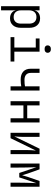

<svg xmlns="http://www.w3.org/2000/svg" viewBox="1308 -2112 984 3640"><g transform="rotate(90 1800.0 -292.0)"><path d="M507 -357V-194Q507 -100 459 -45Q411 10 328 10Q269 10 228 -18.5Q187 -47 176 -97H175L176 15V180H97V-550H176V-453H177Q187 -503 227.5 -531.5Q268 -560 328 -560Q411 -560 459 -505.5Q507 -451 507 -357ZM428 -353Q428 -419 395 -455Q362 -491 303 -491Q244 -491 210 -454.5Q176 -418 176 -353V-197Q176 -132 210 -95.5Q244 -59 303 -59Q362 -59 395 -95Q428 -131 428 -197Z M903 -646Q874 -646 857 -661.5Q840 -677 840 -704Q840 -730 857.5 -747Q875 -764 903 -764H919Q947 -764 964 -747Q981 -730 981 -704Q981 -678 964 -662Q947 -646 919 -646ZM1146 0H684V-72H881V-478H709V-550H960V-72H1146Z M1617 -203Q1562 -192 1488 -192Q1390 -192 1336.5 -241.5Q1283 -291 1283 -382V-550H1362V-382Q1362 -326 1396.5 -295Q1431 -264 1495 -264Q1575 -264 1617 -274V-550H1696V0H1617Z M1978 0H1898V-550H1978V-316H2222V-550H2302V0H2222V-244H1978Z M2498 0V-550H2575V-237Q2575 -163 2566 -71L2799 -550H2902V0H2825V-313Q2825 -387 2834 -480L2600 0Z M3080 0V-550H3190L3270 -326Q3288 -275 3302 -220Q3316 -275 3334 -327L3411 -550H3520V0H3443V-132Q3443 -281 3452 -491L3343 -165H3259L3150 -489Q3157 -293 3157 -132V0Z"/></g></svg>

Font: JetBrains Mono Semi Light
Style: Regular
Weight: 350
Monospace: yes
Designer: Philipp Nurullin, Konstantin Bulenkov
Foundry: JetBrains
Version: 2.002